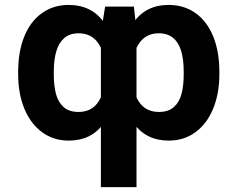

<svg xmlns="http://www.w3.org/2000/svg" viewBox="-20 -557 957 774"><path d="M386.7 -424.9 403.8 -530.3H519.8L530.3 -432.6V197.3H386.7ZM256.5 -537.1Q349.9 -537.1 399.3 -466.3Q448.6 -395.6 463.8 -267.8V-253.4Q448 -131.1 398.7 -60.7Q349.4 9.8 256.8 9.8Q195.4 9.8 149.1 -24.4Q102.9 -58.6 78 -119.4Q53.2 -180.1 53.2 -257.8V-267.6Q53.2 -348.6 77.8 -409.7Q102.4 -470.7 148.8 -503.9Q195.1 -537.1 256.5 -537.1ZM295.8 -105.7Q345.1 -105.7 371.5 -139.7Q397.9 -173.7 405.1 -235.3V-286.6Q400.5 -350.7 373.2 -386.7Q345.9 -422.8 296.6 -422.8Q261.2 -422.8 239.1 -403.6Q217 -384.4 206.9 -350Q196.8 -315.5 196.8 -267.6V-257.8Q196.8 -212 205.6 -178.5Q214.4 -145.1 236.5 -125.4Q258.6 -105.7 295.8 -105.7ZM660.3 9.8Q568.2 9.8 518.5 -60.9Q468.9 -131.6 453.7 -253.4V-267.8Q468.9 -395 518.2 -466.1Q567.5 -537.1 660 -537.1Q722.4 -537.1 768.7 -503.9Q815 -470.7 839.7 -409.7Q864.3 -348.6 864.3 -267.6V-257.8Q864.3 -180.1 839.4 -119.4Q814.6 -58.6 768.3 -24.4Q722.1 9.8 660.3 9.8ZM620.3 -422.8Q571.5 -422.8 544.2 -386.9Q516.8 -351.1 511.3 -286.6V-235.3Q518.5 -173.7 545.4 -139.7Q572.4 -105.7 621.1 -105.7Q658.7 -105.7 680.9 -125.4Q703.1 -145.1 711.8 -178.5Q720.6 -212 720.6 -257.8V-267.6Q720.6 -315.5 710.8 -350Q701 -384.4 678.6 -403.6Q656.2 -422.8 620.3 -422.8Z"/></svg>

Font: Pretendard JP Variable
Style: Regular
Weight: 400
Designer: Base glyphs from Inter by Rasmus Andersson; Hangul glyphs from Noto Sans CJK(Source Han Sans) by Jang Soo-young and Kang
Foundry: Kil Hyung-jin
Version: Version 1.307;Glyphs 3.2 (3192)